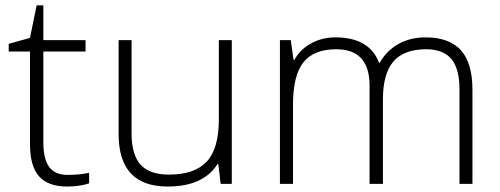

<svg xmlns="http://www.w3.org/2000/svg" viewBox="-20 -679 1848 709"><path d="M140.1 -530.8H295.9V-488.8H140.1V-152.8Q140.1 -91.8 161.6 -62.5Q183.1 -33.2 229.5 -33.2Q275.9 -33.2 309.1 -41V-2Q273.9 9.8 228 9.8Q157.7 9.8 124.3 -27.8Q90.8 -65.4 90.8 -146V-488.8H12.2V-517.1L90.8 -539.1L115.2 -659.2H140.1Z M835.9 0H794.9L786.1 -73.2H783.2Q731 9.8 599.1 9.8Q418 9.8 418 -184.1V-530.8H465.8V-187Q465.8 -107.4 499.3 -70.8Q532.7 -34.2 604 -34.2Q698.2 -34.2 743.2 -82Q788.1 -129.9 788.1 -237.8V-530.8H835.9Z M1550.8 -541Q1638.7 -541 1681.6 -493.9Q1724.6 -446.8 1724.6 -347.2V0H1676.8V-348.1Q1676.8 -425.3 1646.7 -461.2Q1616.7 -497.1 1553.7 -497.1Q1471.7 -497.1 1432.9 -452.1Q1394 -407.2 1394 -311V0H1344.7V-362.8Q1344.7 -497.1 1221.7 -497.1Q1138.2 -497.1 1100.1 -448.5Q1062 -399.9 1062 -293V0H1013.7V-530.8H1053.7L1064 -458H1066.9Q1088.9 -497.1 1129.2 -519Q1169.4 -541 1218.8 -541Q1344.2 -541 1379.9 -446.8H1381.8Q1407.7 -492.2 1451.4 -516.6Q1495.1 -541 1550.8 -541Z"/></svg>

Font: Open Sans Hebrew Light
Style: Regular
Weight: 300
Foundry: Ascender Corporation, Yanek Iontef
Version: Version 2.001;PS 002.001;hotconv 1.0.70;makeotf.lib2.5.58329